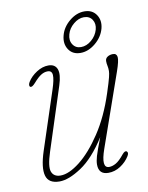

<svg xmlns="http://www.w3.org/2000/svg" viewBox="-74 -665 562 727"><g transform="rotate(-10 207.5 -301.0)"><path d="M367 -60Q373.5 -54.5 366 -42Q353 -21 331.2 -6.8Q309.5 7.5 284.5 7.5Q247 7.5 247 -31Q247 -44 252.5 -63Q258 -82 277 -131Q230 -57 181 -24.8Q132 7.5 97 7.5Q54.5 7.5 45.8 -24Q37 -55.5 57 -116.5L130.5 -340Q142.5 -376.5 141.5 -393.8Q140.5 -411 124 -411Q111 -411 98.5 -403.2Q86 -395.5 69.5 -376.5Q55.5 -360.5 49 -365Q45.5 -367.5 46.2 -373Q47 -378.5 50.5 -384Q62.5 -403.5 85 -418Q107.5 -432.5 130.5 -432.5Q156 -432.5 163.8 -412Q171.5 -391.5 158.5 -351L80.5 -110Q62.5 -55 70.5 -34.5Q78.5 -14 104.5 -14Q136.5 -14 178.8 -47Q221 -80 262.2 -142Q303.5 -204 331.5 -290Q345.5 -333 349.2 -348.5Q353 -364 353 -372Q353 -384 351 -392.5Q349 -401 349 -410.5Q349 -421 358 -426.8Q367 -432.5 379 -432.5Q393 -432.5 394.8 -418.5Q396.5 -404.5 382.5 -364.5L284.5 -85Q259.5 -14 291 -14Q303.5 -14 317.2 -21.8Q331 -29.5 349.5 -52.5Q360.5 -65.5 367 -60ZM259.5 -458Q229 -458 214 -480.8Q199 -503.5 207.5 -535Q215.5 -565.5 242.8 -588Q270 -610.5 300.5 -610.5Q330.5 -610.5 345.8 -588Q361 -565.5 353 -535Q344.5 -503.5 317 -480.8Q289.5 -458 259.5 -458ZM294.5 -589Q274 -589 254.8 -573Q235.5 -557 229.5 -535Q223 -512 233.8 -495.8Q244.5 -479.5 265 -479.5Q286.5 -479.5 305.5 -495.8Q324.5 -512 331 -535Q337 -557 326.5 -573Q316 -589 294.5 -589Z"/></g></svg>

Font: Fraunces 144pt S100 Thin
Style: Italic
Weight: 100
Italic angle: -16°
Version: Version 1.000; ttfautohint (v1.8.3)